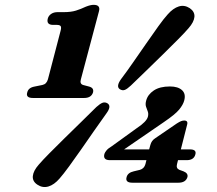

<svg xmlns="http://www.w3.org/2000/svg" viewBox="-20 -738 876 775"><path d="M195 -637.5Q166 -637.5 173 -663.5Q176 -674.5 186.5 -681.8Q197 -689 212 -689H237Q266.5 -689 286.5 -695.2Q306.5 -701.5 326.5 -711Q345.5 -718.5 358 -718.5Q386.5 -718.5 379.5 -692.5L306.5 -418Q301 -399.5 315.5 -395L340 -388.5Q360 -383 355.5 -365Q348.5 -342.5 319.5 -342.5H113Q83 -342.5 90 -365Q94.5 -384 119 -388.5L151 -395Q168 -398.5 173.5 -418L224 -611.5Q228.5 -627 225 -632.2Q221.5 -637.5 210 -637.5ZM587 -153Q591.5 -170.5 606.5 -180L693.5 -239.5Q704.5 -246.5 711 -249Q717.5 -251.5 723.5 -251.5Q740.5 -251.5 735 -233.5L710 -135H746.5Q774.5 -135 768.5 -114.5Q762.5 -91.5 733.5 -91.5H698.5L694.5 -75.5Q690 -58.5 704 -52.5L720.5 -46.5Q740.5 -38.5 736.5 -23Q729.5 -0.5 700 -0.5H514.5Q484.5 -0.5 491 -23Q495.5 -41 520 -46.5L545 -52.5Q562 -57.5 567 -75.5L571 -91.5H424Q394.5 -91.5 401.5 -117Q403.5 -123 410 -131Q416.5 -139 431.5 -148L532.5 -221Q572 -247 577 -267Q580 -279 576.5 -288Q573 -297 569.5 -307.2Q566 -317.5 570 -332Q576.5 -356.5 600.8 -372.8Q625 -389 666 -389Q698.5 -389 714.8 -374Q731 -359 723.5 -332Q719 -315 703 -295.5Q687 -276 640.5 -244.5L481 -135H582ZM508 -392.5Q493 -378.5 483.5 -375Q474 -371.5 463.5 -378Q447.5 -389 468.5 -418.5Q492 -449.5 518.2 -487.5Q544.5 -525.5 570.8 -563.2Q597 -601 619.2 -632Q641.5 -663 657 -680Q679 -705 701.8 -712Q724.5 -719 746 -705Q766.5 -691 764.8 -670Q763 -649 741 -624Q726.5 -607 699.2 -579.5Q672 -552 638.5 -519.2Q605 -486.5 570.8 -453.2Q536.5 -420 508 -392.5ZM369 -306Q384 -319.5 394 -323.2Q404 -327 414.5 -320.5Q431 -309 409 -279.5Q386.5 -248.5 360 -210.2Q333.5 -172 307.2 -134.2Q281 -96.5 258.2 -65.5Q235.5 -34.5 220.5 -17.5Q198.5 8 175.2 14.8Q152 21.5 131 7.5Q110.5 -6 112.5 -27.2Q114.5 -48.5 136.5 -73.5Q151.5 -91 179 -118.8Q206.5 -146.5 240 -179.5Q273.5 -212.5 307.5 -245.5Q341.5 -278.5 369 -306Z"/></svg>

Font: Fraunces 9pt S050
Style: Bold Italic
Weight: 700
Italic angle: -16°
Version: Version 1.000; ttfautohint (v1.8.3)